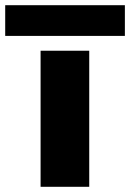

<svg xmlns="http://www.w3.org/2000/svg" viewBox="-91 -718 500 738"><path d="M-71 -580V-698H389V-580ZM65 0V-523H252V0Z"/></svg>

Font: Tomorrow
Style: Bold
Weight: 700
Designer: Tony de Marco, Monica Rizzolli
Foundry: Just in Type
Version: Version 2.002